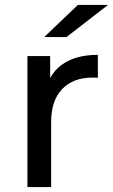

<svg xmlns="http://www.w3.org/2000/svg" viewBox="-20 -757 457 777"><path d="M376 -535V-442Q368 -443 354 -443Q276 -443 231.5 -396.5Q187 -350 187 -264V0H91V-530H183V-441Q208 -487 257 -511Q306 -535 376 -535ZM295 -737H417L249 -607H159Z"/></svg>

Font: APTA Sans Medium
Style: Bold
Weight: 500
Version: Version 7.200